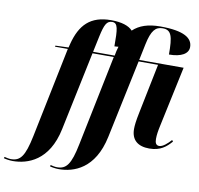

<svg xmlns="http://www.w3.org/2000/svg" viewBox="-245 -878 1269 1226"><g transform="rotate(10 389.5 -265.0)"><path d="M-84 240C12 240 148 196 192 -15L299 -526H437L317 60C290 196 261 230 202 230C188 230 169 226 160 223L157 232C169 236 195 240 215 240C311 240 446 196 491 -18L598 -526H724L659 -206C647 -148 644 -119 644 -96C644 -25 687 10 761 10C833 10 870 -22 903 -60L896 -69C874 -44 844 -17 821 -17C800 -17 793 -33 793 -58C793 -84 797 -110 806 -151L888 -536H600L622 -642C641 -733 667 -761 713 -761C770 -761 781 -721 781 -603C861 -603 906 -630 906 -673C906 -731 851 -770 696 -770C618 -770 561 -751 520 -712C496 -739 449 -755 380 -755C246 -755 181 -688 148 -560L142 -536L57 -533L56 -526H139L19 60C-9 196 -37 230 -97 230C-110 230 -129 226 -139 223L-142 232C-130 236 -103 240 -84 240ZM301 -536 323 -640C340 -718 353 -745 389 -745C426 -745 429 -705 429 -594C438 -594 447 -595 455 -596C452 -586 450 -577 447 -567L441 -536Z"/></g></svg>

Font: Noto Serif Display Condensed ExtraBold
Style: Italic
Weight: 800
Width: 3
Italic angle: -12°
Designer: Monotype Design Team
Foundry: Monotype Imaging Inc.
Version: Version 2.009